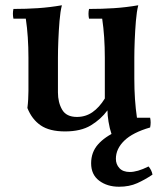

<svg xmlns="http://www.w3.org/2000/svg" viewBox="-20 -484 622 729"><path d="M378 -110 388 -65Q363 -31 325 -8Q287 15 227 15Q168 15 134.5 -8Q101 -31 84 -74Q86 -89 87 -106.5Q88 -124 88 -139V-265Q88 -346 78 -413H31Q27 -432 31 -450Q79 -450 124 -453Q169 -456 215 -464Q209 -441 206 -404.5Q203 -368 201.5 -330.5Q200 -293 200 -265V-133Q200 -95 216 -67.5Q232 -40 272 -40Q305 -40 331 -58Q357 -76 378 -110ZM550 -37Q554 -19 550 0Q503 0 468 4.5Q433 9 404 27Q396 3 392 -22Q388 -47 388 -65L378 -110V-265Q378 -346 368 -413H318Q314 -432 318 -450Q367 -450 413 -453Q459 -456 505 -464Q499 -441 496 -404.5Q493 -368 491.5 -330.5Q490 -293 490 -265V-185Q490 -105 500 -37ZM432 225Q387 225 356.5 202Q326 179 326 136Q326 94 352 64.5Q378 35 424 14.5Q470 -6 531 -21L550 0Q484 19 452 50Q420 81 420 119Q420 140 433.5 154.5Q447 169 473 169Q487 169 504.5 164Q522 159 544 148Q556 162 559 179Q531 198 501 211.5Q471 225 432 225Z"/></svg>

Font: Poltawski Nowy SemiBold
Style: Regular
Weight: 600
Version: Version 1.001;gftools[0.9.25]